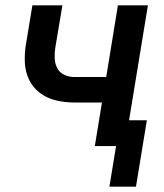

<svg xmlns="http://www.w3.org/2000/svg" viewBox="-20 -550 616 723"><path d="M492 153 533 -97H466L537 -530H424L380 -260H259Q239 -260 221.5 -268.5Q204 -277 195.5 -293.5Q187 -310 186 -329.5Q185 -349 188 -369L215 -530H102L78 -385Q72 -350 73.5 -315Q75 -280 89.5 -250Q104 -220 130.5 -200Q157 -180 190.5 -172Q224 -164 259 -164H364L337 0H417L392 153Z"/></svg>

Font: Iosevka Sparkle SmBdObl
Style: Regular
Weight: 600
Italic angle: -9°
Designer: Belleve Invis
Foundry: Belleve Invis
Version: Version 4.5.0; ttfautohint (v1.8.3)